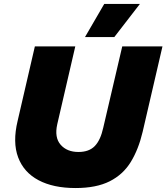

<svg xmlns="http://www.w3.org/2000/svg" viewBox="-20 -938 840 969"><path d="M506 -918H686L557 -751H409ZM361 11Q249 11 174.5 -28.5Q100 -68 71.5 -144Q43 -220 69 -328L156 -704H360L269 -311Q254 -244 286 -207.5Q318 -171 376 -171Q429 -171 458 -200.5Q487 -230 501 -293L597 -704H800L700 -273Q679 -184 640 -120.5Q601 -57 533.5 -23Q466 11 361 11Z"/></svg>

Font: Prodigy Sans ExtraBold
Style: Italic
Weight: 800
Italic angle: -13°
Designer: Wei Huang
Foundry: Wei Huang
Version: Version 1.003; ttfautohint (v1.8.3)